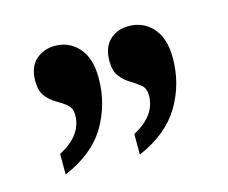

<svg xmlns="http://www.w3.org/2000/svg" viewBox="-53 -715 481 405"><g transform="rotate(-15 187.5 -513.0)"><path d="M46 -379V-424Q98 -451 98 -495Q98 -510 88.5 -518Q79 -526 66.5 -533Q54 -540 44.5 -552Q35 -564 35 -586Q35 -616 52 -631.5Q69 -647 94 -647Q125 -647 145.5 -624Q166 -601 166 -558Q166 -501 138 -453.5Q110 -406 46 -379ZM208 -379V-424Q259 -451 259 -495Q259 -510 249.5 -518Q240 -526 228 -533Q216 -540 206.5 -552Q197 -564 197 -586Q197 -616 213.5 -631.5Q230 -647 255 -647Q287 -647 307.5 -624Q328 -601 328 -558Q328 -501 299.5 -453.5Q271 -406 208 -379Z"/></g></svg>

Font: Noto Serif Hebrew Condensed SemiBold
Style: Regular
Weight: 600
Width: 3
Designer: Monotype Design Team
Foundry: Monotype Imaging Inc.
Version: Version 2.004; ttfautohint (v1.8.4.7-5d5b)